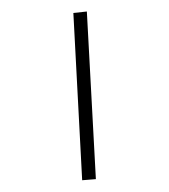

<svg xmlns="http://www.w3.org/2000/svg" viewBox="-182 -811 803 912"><g transform="rotate(-30 219.5 -354.5)"><path d="M371 -723 430 -697 69 14 10 -14Z"/></g></svg>

Font: Cinzel Black
Style: Regular
Weight: 900
Designer: Natanael Gama
Version: Version 2.000